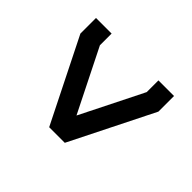

<svg xmlns="http://www.w3.org/2000/svg" viewBox="-110 -685 870 870"><g transform="rotate(45 325.0 -250.0)"><path d="M375 0H275L75 -400V-500H175V-425L325 -125L475 -425V-500H575V-400Z"/></g></svg>

Font: Monoikos Medium
Style: Regular
Weight: 500
Designer: Brian Krent
Version: Version 0.088